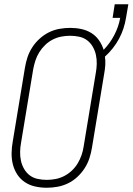

<svg xmlns="http://www.w3.org/2000/svg" viewBox="-20 -874 623 902"><path d="M200 8Q200 8 199.5 8Q199 8 199 8Q171 8 144.5 2Q118 -4 96.5 -18.5Q75 -33 61 -54.5Q47 -76 40.5 -101.5Q34 -127 34.5 -155Q35 -183 40 -210L97 -555Q101 -580 109 -604.5Q117 -629 131.5 -651.5Q146 -674 166.5 -692.5Q187 -711 210.5 -722.5Q234 -734 259.5 -738.5Q285 -743 310 -743Q310 -743 310 -743Q310 -743 310 -743Q337 -743 362.5 -737.5Q388 -732 409 -719Q430 -706 444.5 -685.5Q459 -665 467 -640Q497 -671 517 -709.5Q537 -748 544 -787L545 -790H509L519 -854H583L572 -790Q568 -765 560 -740.5Q552 -716 539.5 -692.5Q527 -669 510 -647.5Q493 -626 473 -608Q476 -588 474.5 -567Q473 -546 469 -525L412 -180Q408 -155 400 -130.5Q392 -106 377.5 -83.5Q363 -61 343 -42.5Q323 -24 299 -12.5Q275 -1 249.5 3.5Q224 8 200 8ZM200 -29Q220 -29 241 -33Q262 -37 281.5 -47Q301 -57 317.5 -72.5Q334 -88 345 -106.5Q356 -125 363 -145Q370 -165 373 -186L430 -531Q434 -552 434.5 -574Q435 -596 430.5 -616.5Q426 -637 415.5 -655Q405 -673 389 -685Q373 -697 352 -701.5Q331 -706 309 -706Q289 -706 268 -702Q247 -698 227.5 -688Q208 -678 192 -662.5Q176 -647 164.5 -628.5Q153 -610 146.5 -590Q140 -570 136 -549L79 -204Q75 -183 74.5 -161Q74 -139 78.5 -118.5Q83 -98 93.5 -80Q104 -62 120 -50Q136 -38 157 -33.5Q178 -29 200 -29Z"/></svg>

Font: Iosevka SS04 Extralight
Style: Italic
Weight: 200
Italic angle: -9°
Monospace: yes
Designer: Belleve Invis
Foundry: Belleve Invis
Version: Version 19.0.0; ttfautohint (v1.8.4)